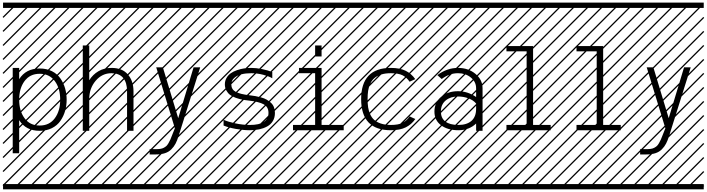

<svg xmlns="http://www.w3.org/2000/svg" viewBox="-23 -990 5350 1453"><path d="M73.2 -476.1H122.1V-391.1Q172.9 -471.7 277.3 -471.7Q329.6 -471.7 370.1 -451.2Q410.6 -430.7 434.3 -396.2Q458 -361.8 469.7 -321Q481.4 -280.3 481.4 -235.8Q481.4 -191.4 469.7 -150.6Q458 -109.9 434.3 -75.4Q410.6 -41 370.1 -20.5Q329.6 0 277.3 0Q172.9 0 122.1 -80.6V169.9H73.2ZM162.8 -376.5Q122.1 -321.3 122.1 -235.8Q122.1 -150.4 162.8 -95.2Q203.6 -40 277.3 -40Q351.1 -40 391.8 -95.2Q432.6 -150.4 432.6 -235.8Q432.6 -321.3 391.8 -376.5Q351.1 -431.6 277.3 -431.6Q203.6 -431.6 162.8 -376.5ZM0 402.8H530.3V442.9H0ZM0 -970.2H530.3V-930.2H0ZM526.9 410.6 533.7 417.5 525.4 425.8 518.6 418.9ZM526.9 304.7 533.7 311.5 419.4 425.8 412.6 418.9ZM526.9 198.7 533.7 205.6 313.5 425.8 306.6 418.9ZM526.9 92.3 533.7 99.1 207.5 425.8 200.7 418.9ZM526.9 -13.2 533.7 -6.3 101.6 425.8 94.7 418.9ZM526.9 -119.1 533.7 -112.3 3.4 418 -3.4 411.1ZM526.9 -225.6 533.7 -218.8 3.4 311.5 -3.4 304.7ZM526.9 -331.5 533.7 -324.7 3.4 205.6 -3.4 198.7ZM526.9 -438 533.7 -431.2 3.4 99.1 -3.4 92.3ZM526.9 -543.5 533.7 -536.6 3.4 -6.3 -3.4 -13.2ZM526.9 -649.4 533.7 -642.6 3.4 -112.3 -3.4 -119.1ZM526.9 -755.9 533.7 -749 3.4 -218.8 -3.4 -225.6ZM526.9 -861.8 533.7 -855 3.4 -324.7 -3.4 -331.5ZM516.6 -958 523.4 -951.2 3.4 -431.2 -3.4 -438ZM411.1 -958 418 -951.2 3.4 -536.6 -3.4 -543.5ZM305.2 -958 312 -951.2 3.4 -642.6 -3.4 -649.4ZM198.7 -958 205.6 -951.2 3.4 -749 -3.4 -755.9ZM92.3 -958 99.1 -951.2 3.4 -855 -3.4 -861.8Z M603.5 -646H652.3V-382.8Q679.2 -425.8 721.9 -450.9Q764.6 -476.1 820.8 -476.1Q901.9 -476.1 944.6 -426.8Q987.3 -377.4 987.3 -298.3V0H938.5V-298.3Q938.5 -366.7 908.2 -401.4Q877.9 -436 820.8 -436Q749.5 -436 700.9 -378.7Q652.3 -321.3 652.3 -240.2V0H603.5ZM530.3 402.8H1060.5V442.9H530.3ZM530.3 -970.2H1060.5V-930.2H530.3ZM1057.1 410.6 1064 417.5 1055.7 425.8 1048.8 418.9ZM1057.1 304.7 1064 311.5 949.7 425.8 942.9 418.9ZM1057.1 198.7 1064 205.6 843.8 425.8 836.9 418.9ZM1057.1 92.3 1064 99.1 737.8 425.8 731 418.9ZM1057.1 -13.2 1064 -6.3 631.8 425.8 625 418.9ZM1057.1 -119.1 1064 -112.3 533.7 418 526.9 411.1ZM1057.1 -225.6 1064 -218.8 533.7 311.5 526.9 304.7ZM1057.1 -331.5 1064 -324.7 533.7 205.6 526.9 198.7ZM1057.1 -438 1064 -431.2 533.7 99.1 526.9 92.3ZM1057.1 -543.5 1064 -536.6 533.7 -6.3 526.9 -13.2ZM1057.1 -649.4 1064 -642.6 533.7 -112.3 526.9 -119.1ZM1057.1 -755.9 1064 -749 533.7 -218.8 526.9 -225.6ZM1057.1 -861.8 1064 -855 533.7 -324.7 526.9 -331.5ZM1046.9 -958 1053.7 -951.2 533.7 -431.2 526.9 -438ZM941.4 -958 948.2 -951.2 533.7 -536.6 526.9 -543.5ZM835.4 -958 842.3 -951.2 533.7 -642.6 526.9 -649.4ZM729 -958 735.8 -951.2 533.7 -749 526.9 -755.9ZM622.6 -958 629.4 -951.2 533.7 -855 526.9 -861.8Z M1209.5 -480.5 1325.7 -95.7 1441.9 -480.5H1492.2L1328.6 39.1Q1317.9 73.2 1305.7 96.7Q1293.5 120.1 1273.9 139.9Q1254.4 159.7 1225.6 169.2Q1196.8 178.7 1157.2 178.7H1109.4V138.7H1157.2Q1176.8 138.7 1190.9 136.5Q1205.1 134.3 1216.6 128.2Q1228 122.1 1235.8 115Q1243.7 107.9 1252.2 93.3Q1260.7 78.6 1266.6 65.2Q1272.5 51.8 1281.7 27.3L1300.3 -19.5L1159.2 -480.5ZM1060.5 402.8H1590.8V442.9H1060.5ZM1060.5 -970.2H1590.8V-930.2H1060.5ZM1587.4 410.6 1594.2 417.5 1585.9 425.8 1579.1 418.9ZM1587.4 304.7 1594.2 311.5 1480 425.8 1473.1 418.9ZM1587.4 198.7 1594.2 205.6 1374 425.8 1367.2 418.9ZM1587.4 92.3 1594.2 99.1 1268.1 425.8 1261.2 418.9ZM1587.4 -13.2 1594.2 -6.3 1162.1 425.8 1155.3 418.9ZM1587.4 -119.1 1594.2 -112.3 1064 418 1057.1 411.1ZM1587.4 -225.6 1594.2 -218.8 1064 311.5 1057.1 304.7ZM1587.4 -331.5 1594.2 -324.7 1064 205.6 1057.1 198.7ZM1587.4 -438 1594.2 -431.2 1064 99.1 1057.1 92.3ZM1587.4 -543.5 1594.2 -536.6 1064 -6.3 1057.1 -13.2ZM1587.4 -649.4 1594.2 -642.6 1064 -112.3 1057.1 -119.1ZM1587.4 -755.9 1594.2 -749 1064 -218.8 1057.1 -225.6ZM1587.4 -861.8 1594.2 -855 1064 -324.7 1057.1 -331.5ZM1577.1 -958 1584 -951.2 1064 -431.2 1057.1 -438ZM1471.7 -958 1478.5 -951.2 1064 -536.6 1057.1 -543.5ZM1365.7 -958 1372.6 -951.2 1064 -642.6 1057.1 -649.4ZM1259.3 -958 1266.1 -951.2 1064 -749 1057.1 -755.9ZM1152.8 -958 1159.7 -951.2 1064 -855 1057.1 -861.8Z M2037.6 -397.5Q2016.6 -411.1 1970.9 -423.6Q1925.3 -436 1878.9 -436Q1836.9 -436 1804 -427.7Q1771 -419.4 1749.3 -399.9Q1727.5 -380.4 1727.5 -351.6Q1727.5 -313.5 1760.3 -295.4Q1793 -277.3 1866.2 -269Q1890.6 -266.1 1910.9 -262.5Q1931.2 -258.8 1954.3 -252.4Q1977.5 -246.1 1994.9 -236.1Q2012.2 -226.1 2027.1 -212.6Q2042 -199.2 2049.8 -179.4Q2057.6 -159.7 2057.6 -135.7Q2057.6 -100.1 2042 -74Q2026.4 -47.9 1998.8 -33Q1971.2 -18.1 1938.7 -11.2Q1906.2 -4.4 1868.2 -4.4Q1817.9 -4.4 1761.7 -14.4Q1705.6 -24.4 1668.9 -40V-83.5Q1701.7 -68.4 1757.8 -56.4Q1814 -44.4 1868.2 -44.4Q2008.8 -44.4 2008.8 -135.7Q2008.8 -180.7 1972.9 -200.4Q1937 -220.2 1859.4 -229Q1831.1 -231.9 1808.1 -236.6Q1785.2 -241.2 1760 -250.2Q1734.9 -259.3 1718 -272Q1701.2 -284.7 1689.9 -305.2Q1678.7 -325.7 1678.7 -351.6Q1678.7 -378.4 1691.2 -400.1Q1703.6 -421.9 1723.6 -435.8Q1743.7 -449.7 1770.5 -459Q1797.4 -468.3 1824.2 -472.2Q1851.1 -476.1 1878.9 -476.1Q1916.5 -476.1 1960.7 -467Q2004.9 -458 2037.6 -444.8ZM1590.8 402.8H2121.1V442.9H1590.8ZM1590.8 -970.2H2121.1V-930.2H1590.8ZM2117.7 410.6 2124.5 417.5 2116.2 425.8 2109.4 418.9ZM2117.7 304.7 2124.5 311.5 2010.3 425.8 2003.4 418.9ZM2117.7 198.7 2124.5 205.6 1904.3 425.8 1897.5 418.9ZM2117.7 92.3 2124.5 99.1 1798.3 425.8 1791.5 418.9ZM2117.7 -13.2 2124.5 -6.3 1692.4 425.8 1685.5 418.9ZM2117.7 -119.1 2124.5 -112.3 1594.2 418 1587.4 411.1ZM2117.7 -225.6 2124.5 -218.8 1594.2 311.5 1587.4 304.7ZM2117.7 -331.5 2124.5 -324.7 1594.2 205.6 1587.4 198.7ZM2117.7 -438 2124.5 -431.2 1594.2 99.1 1587.4 92.3ZM2117.7 -543.5 2124.5 -536.6 1594.2 -6.3 1587.4 -13.2ZM2117.7 -649.4 2124.5 -642.6 1594.2 -112.3 1587.4 -119.1ZM2117.7 -755.9 2124.5 -749 1594.2 -218.8 1587.4 -225.6ZM2117.7 -861.8 2124.5 -855 1594.2 -324.7 1587.4 -331.5ZM2107.4 -958 2114.3 -951.2 1594.2 -431.2 1587.4 -438ZM2002 -958 2008.8 -951.2 1594.2 -536.6 1587.4 -543.5ZM1896 -958 1902.8 -951.2 1594.2 -642.6 1587.4 -649.4ZM1789.6 -958 1796.4 -951.2 1594.2 -749 1587.4 -755.9ZM1683.1 -958 1689.9 -951.2 1594.2 -855 1587.4 -861.8Z M2410.6 -646V-562.5H2361.8V-646ZM2194.3 -4.4V-44.4H2361.8V-436H2239.7V-476.1H2410.6V-44.4H2578.1V-4.4ZM2121.1 402.8H2651.4V442.9H2121.1ZM2121.1 -970.2H2651.4V-930.2H2121.1ZM2647.9 410.6 2654.8 417.5 2646.5 425.8 2639.6 418.9ZM2647.9 304.7 2654.8 311.5 2540.5 425.8 2533.7 418.9ZM2647.9 198.7 2654.8 205.6 2434.6 425.8 2427.7 418.9ZM2647.9 92.3 2654.8 99.1 2328.6 425.8 2321.8 418.9ZM2647.9 -13.2 2654.8 -6.3 2222.7 425.8 2215.8 418.9ZM2647.9 -119.1 2654.8 -112.3 2124.5 418 2117.7 411.1ZM2647.9 -225.6 2654.8 -218.8 2124.5 311.5 2117.7 304.7ZM2647.9 -331.5 2654.8 -324.7 2124.5 205.6 2117.7 198.7ZM2647.9 -438 2654.8 -431.2 2124.5 99.1 2117.7 92.3ZM2647.9 -543.5 2654.8 -536.6 2124.5 -6.3 2117.7 -13.2ZM2647.9 -649.4 2654.8 -642.6 2124.5 -112.3 2117.7 -119.1ZM2647.9 -755.9 2654.8 -749 2124.5 -218.8 2117.7 -225.6ZM2647.9 -861.8 2654.8 -855 2124.5 -324.7 2117.7 -331.5ZM2637.7 -958 2644.5 -951.2 2124.5 -431.2 2117.7 -438ZM2532.2 -958 2539.1 -951.2 2124.5 -536.6 2117.7 -543.5ZM2426.3 -958 2433.1 -951.2 2124.5 -642.6 2117.7 -649.4ZM2319.8 -958 2326.7 -951.2 2124.5 -749 2117.7 -755.9ZM2213.4 -958 2220.2 -951.2 2124.5 -855 2117.7 -861.8Z M3119.6 -391.1 3076.7 -371.6Q3054.7 -404.3 3023.4 -420.2Q2992.2 -436 2934.6 -436Q2892.1 -436 2860.6 -425.8Q2829.1 -415.5 2809.8 -398.7Q2790.5 -381.8 2778.8 -356Q2767.1 -330.1 2762.9 -302.7Q2758.8 -275.4 2758.8 -240.2Q2758.8 -205.1 2762.9 -177.7Q2767.1 -150.4 2778.8 -124.5Q2790.5 -98.6 2809.8 -81.8Q2829.1 -64.9 2860.6 -54.7Q2892.1 -44.4 2934.6 -44.4Q2992.2 -44.4 3023.7 -60.5Q3055.2 -76.7 3077.1 -108.9L3120.1 -89.4Q3091.8 -48.3 3047.9 -26.4Q3003.9 -4.4 2934.6 -4.4Q2710 -4.4 2710 -240.2Q2710 -476.1 2934.6 -476.1Q3003.4 -476.1 3047.4 -454.1Q3091.3 -432.1 3119.6 -391.1ZM2651.4 402.8H3181.6V442.9H2651.4ZM2651.4 -970.2H3181.6V-930.2H2651.4ZM3178.2 410.6 3185.1 417.5 3176.8 425.8 3169.9 418.9ZM3178.2 304.7 3185.1 311.5 3070.8 425.8 3064 418.9ZM3178.2 198.7 3185.1 205.6 2964.8 425.8 2958 418.9ZM3178.2 92.3 3185.1 99.1 2858.9 425.8 2852.1 418.9ZM3178.2 -13.2 3185.1 -6.3 2752.9 425.8 2746.1 418.9ZM3178.2 -119.1 3185.1 -112.3 2654.8 418 2647.9 411.1ZM3178.2 -225.6 3185.1 -218.8 2654.8 311.5 2647.9 304.7ZM3178.2 -331.5 3185.1 -324.7 2654.8 205.6 2647.9 198.7ZM3178.2 -438 3185.1 -431.2 2654.8 99.1 2647.9 92.3ZM3178.2 -543.5 3185.1 -536.6 2654.8 -6.3 2647.9 -13.2ZM3178.2 -649.4 3185.1 -642.6 2654.8 -112.3 2647.9 -119.1ZM3178.2 -755.9 3185.1 -749 2654.8 -218.8 2647.9 -225.6ZM3178.2 -861.8 3185.1 -855 2654.8 -324.7 2647.9 -331.5ZM3168 -958 3174.8 -951.2 2654.8 -431.2 2647.9 -438ZM3062.5 -958 3069.3 -951.2 2654.8 -536.6 2647.9 -543.5ZM2956.5 -958 2963.4 -951.2 2654.8 -642.6 2647.9 -649.4ZM2850.1 -958 2856.9 -951.2 2654.8 -749 2647.9 -755.9ZM2743.7 -958 2750.5 -951.2 2654.8 -855 2647.9 -861.8Z M3628.9 -321.8V0H3580.1V-55.2Q3526.9 -4.4 3445.8 -4.4Q3365.2 -4.4 3314.9 -42Q3264.6 -79.6 3264.6 -145.5Q3264.6 -215.3 3315.7 -257.6Q3366.7 -299.8 3442.9 -299.8Q3516.1 -299.8 3580.1 -255.9V-321.8Q3580.1 -370.6 3540.3 -403.3Q3500.5 -436 3443.4 -436Q3377.9 -436 3319.8 -392.1L3286.6 -421.4Q3358.9 -476.1 3443.4 -476.1Q3520.5 -476.1 3574.7 -431.4Q3628.9 -386.7 3628.9 -321.8ZM3445.8 -44.4Q3509.3 -44.4 3544.7 -75.2Q3580.1 -106 3580.1 -167V-206.5Q3559.1 -231.9 3522.2 -245.8Q3485.4 -259.8 3442.9 -259.8Q3386.2 -259.8 3349.9 -229.7Q3313.5 -199.7 3313.5 -145.5Q3313.5 -95.7 3347.7 -70.1Q3381.8 -44.4 3445.8 -44.4ZM3181.6 402.8H3711.9V442.9H3181.6ZM3181.6 -970.2H3711.9V-930.2H3181.6ZM3708.5 410.6 3715.3 417.5 3707 425.8 3700.2 418.9ZM3708.5 304.7 3715.3 311.5 3601.1 425.8 3594.2 418.9ZM3708.5 198.7 3715.3 205.6 3495.1 425.8 3488.3 418.9ZM3708.5 92.3 3715.3 99.1 3389.2 425.8 3382.3 418.9ZM3708.5 -13.2 3715.3 -6.3 3283.2 425.8 3276.4 418.9ZM3708.5 -119.1 3715.3 -112.3 3185.1 418 3178.2 411.1ZM3708.5 -225.6 3715.3 -218.8 3185.1 311.5 3178.2 304.7ZM3708.5 -331.5 3715.3 -324.7 3185.1 205.6 3178.2 198.7ZM3708.5 -438 3715.3 -431.2 3185.1 99.1 3178.2 92.3ZM3708.5 -543.5 3715.3 -536.6 3185.1 -6.3 3178.2 -13.2ZM3708.5 -649.4 3715.3 -642.6 3185.1 -112.3 3178.2 -119.1ZM3708.5 -755.9 3715.3 -749 3185.1 -218.8 3178.2 -225.6ZM3708.5 -861.8 3715.3 -855 3185.1 -324.7 3178.2 -331.5ZM3698.2 -958 3705.1 -951.2 3185.1 -431.2 3178.2 -438ZM3592.8 -958 3599.6 -951.2 3185.1 -536.6 3178.2 -543.5ZM3486.8 -958 3493.7 -951.2 3185.1 -642.6 3178.2 -649.4ZM3380.4 -958 3387.2 -951.2 3185.1 -749 3178.2 -755.9ZM3273.9 -958 3280.8 -951.2 3185.1 -855 3178.2 -861.8Z M3809.6 -4.4V-44.4H3962.4V-601.6H3809.6V-641.6H4011.2V-44.4H4144.5V-4.4ZM3711.9 402.8H4242.2V442.9H3711.9ZM3711.9 -970.2H4242.2V-930.2H3711.9ZM4238.8 410.6 4245.6 417.5 4237.3 425.8 4230.5 418.9ZM4238.8 304.7 4245.6 311.5 4131.3 425.8 4124.5 418.9ZM4238.8 198.7 4245.6 205.6 4025.4 425.8 4018.6 418.9ZM4238.8 92.3 4245.6 99.1 3919.4 425.8 3912.6 418.9ZM4238.8 -13.2 4245.6 -6.3 3813.5 425.8 3806.6 418.9ZM4238.8 -119.1 4245.6 -112.3 3715.3 418 3708.5 411.1ZM4238.8 -225.6 4245.6 -218.8 3715.3 311.5 3708.5 304.7ZM4238.8 -331.5 4245.6 -324.7 3715.3 205.6 3708.5 198.7ZM4238.8 -438 4245.6 -431.2 3715.3 99.1 3708.5 92.3ZM4238.8 -543.5 4245.6 -536.6 3715.3 -6.3 3708.5 -13.2ZM4238.8 -649.4 4245.6 -642.6 3715.3 -112.3 3708.5 -119.1ZM4238.8 -755.9 4245.6 -749 3715.3 -218.8 3708.5 -225.6ZM4238.8 -861.8 4245.6 -855 3715.3 -324.7 3708.5 -331.5ZM4228.5 -958 4235.4 -951.2 3715.3 -431.2 3708.5 -438ZM4123 -958 4129.9 -951.2 3715.3 -536.6 3708.5 -543.5ZM4017.1 -958 4023.9 -951.2 3715.3 -642.6 3708.5 -649.4ZM3910.6 -958 3917.5 -951.2 3715.3 -749 3708.5 -755.9ZM3804.2 -958 3811 -951.2 3715.3 -855 3708.5 -861.8Z M4339.8 -4.4V-44.4H4492.7V-601.6H4339.8V-641.6H4541.5V-44.4H4674.8V-4.4ZM4242.2 402.8H4772.5V442.9H4242.2ZM4242.2 -970.2H4772.5V-930.2H4242.2ZM4769 410.6 4775.9 417.5 4767.6 425.8 4760.7 418.9ZM4769 304.7 4775.9 311.5 4661.6 425.8 4654.8 418.9ZM4769 198.7 4775.9 205.6 4555.7 425.8 4548.8 418.9ZM4769 92.3 4775.9 99.1 4449.7 425.8 4442.9 418.9ZM4769 -13.2 4775.9 -6.3 4343.8 425.8 4336.9 418.9ZM4769 -119.1 4775.9 -112.3 4245.6 418 4238.8 411.1ZM4769 -225.6 4775.9 -218.8 4245.6 311.5 4238.8 304.7ZM4769 -331.5 4775.9 -324.7 4245.6 205.6 4238.8 198.7ZM4769 -438 4775.9 -431.2 4245.6 99.1 4238.8 92.3ZM4769 -543.5 4775.9 -536.6 4245.6 -6.3 4238.8 -13.2ZM4769 -649.4 4775.9 -642.6 4245.6 -112.3 4238.8 -119.1ZM4769 -755.9 4775.9 -749 4245.6 -218.8 4238.8 -225.6ZM4769 -861.8 4775.9 -855 4245.6 -324.7 4238.8 -331.5ZM4758.8 -958 4765.6 -951.2 4245.6 -431.2 4238.8 -438ZM4653.3 -958 4660.2 -951.2 4245.6 -536.6 4238.8 -543.5ZM4547.4 -958 4554.2 -951.2 4245.6 -642.6 4238.8 -649.4ZM4440.9 -958 4447.8 -951.2 4245.6 -749 4238.8 -755.9ZM4334.5 -958 4341.3 -951.2 4245.6 -855 4238.8 -861.8Z M4921.4 -480.5 5037.6 -95.7 5153.8 -480.5H5204.1L5040.5 39.1Q5029.8 73.2 5017.6 96.7Q5005.4 120.1 4985.8 139.9Q4966.3 159.7 4937.5 169.2Q4908.7 178.7 4869.1 178.7H4821.3V138.7H4869.1Q4888.7 138.7 4902.8 136.5Q4917 134.3 4928.5 128.2Q4939.9 122.1 4947.8 115Q4955.6 107.9 4964.1 93.3Q4972.7 78.6 4978.5 65.2Q4984.4 51.8 4993.7 27.3L5012.2 -19.5L4871.1 -480.5ZM4772.5 402.8H5302.7V442.9H4772.5ZM4772.5 -970.2H5302.7V-930.2H4772.5ZM5299.3 410.6 5306.2 417.5 5297.9 425.8 5291 418.9ZM5299.3 304.7 5306.2 311.5 5191.9 425.8 5185.1 418.9ZM5299.3 198.7 5306.2 205.6 5085.9 425.8 5079.1 418.9ZM5299.3 92.3 5306.2 99.1 4980 425.8 4973.1 418.9ZM5299.3 -13.2 5306.2 -6.3 4874 425.8 4867.2 418.9ZM5299.3 -119.1 5306.2 -112.3 4775.9 418 4769 411.1ZM5299.3 -225.6 5306.2 -218.8 4775.9 311.5 4769 304.7ZM5299.3 -331.5 5306.2 -324.7 4775.9 205.6 4769 198.7ZM5299.3 -438 5306.2 -431.2 4775.9 99.1 4769 92.3ZM5299.3 -543.5 5306.2 -536.6 4775.9 -6.3 4769 -13.2ZM5299.3 -649.4 5306.2 -642.6 4775.9 -112.3 4769 -119.1ZM5299.3 -755.9 5306.2 -749 4775.9 -218.8 4769 -225.6ZM5299.3 -861.8 5306.2 -855 4775.9 -324.7 4769 -331.5ZM5289.1 -958 5295.9 -951.2 4775.9 -431.2 4769 -438ZM5183.6 -958 5190.4 -951.2 4775.9 -536.6 4769 -543.5ZM5077.6 -958 5084.5 -951.2 4775.9 -642.6 4769 -649.4ZM4971.2 -958 4978 -951.2 4775.9 -749 4769 -755.9ZM4864.7 -958 4871.6 -951.2 4775.9 -855 4769 -861.8Z"/></svg>

Font: AzarMehrMSRS3
Style: Regular
Weight: 1
Designer: Amin Abedi
Version: Version 1.00